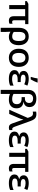

<svg xmlns="http://www.w3.org/2000/svg" viewBox="2146 -2987 1081 5413"><g transform="rotate(90 2686.5 -280.5)"><path d="M598.1 -82Q624 -82 649.9 -95.2V-8.8Q619.1 9.8 564.9 9.8Q437 9.8 437 -131.8V-449.2H237.8V0H123V-449.2H12.2V-499L89.8 -540H661.1V-449.2H551.8V-138.2Q551.8 -82 598.1 -82Z M1253.9 -270Q1253.9 -137.2 1192.9 -63.5Q1132.3 9.8 1022 9.8Q940.9 9.8 879.9 -32.2H874Q879.9 26.4 879.9 100.1V240.2H763.7V-273.9Q763.7 -405.8 828.1 -477.5Q893.1 -549.8 1011.7 -549.8Q1123 -549.8 1188.5 -474.1Q1253.9 -398.4 1253.9 -270ZM1008.8 -456.1Q943.4 -456.1 911.6 -412.1Q879.9 -368.2 879.9 -276.9V-129.9Q930.2 -84 1007.8 -84Q1075.2 -84 1105.5 -128.9Q1135.7 -173.8 1135.7 -270Q1135.7 -366.2 1105.7 -411.1Q1075.7 -456.1 1008.8 -456.1Z M1865.7 -271Q1865.7 -138.2 1797.9 -64.5Q1729.5 9.8 1608.9 9.8Q1495.1 11.7 1423.8 -66.4Q1352.5 -144.5 1354.5 -271Q1354.5 -402.3 1421.9 -476.1Q1489.3 -549.8 1611.8 -549.8Q1729 -549.8 1797.4 -474.1Q1865.7 -398.4 1865.7 -271ZM1472.7 -271Q1472.7 -84 1610.8 -84Q1747.6 -84 1747.6 -271Q1747.6 -456.1 1609.9 -456.1Q1472.7 -456.1 1472.7 -271Z M2230.5 -324.2H2294.4V-237.8H2217.3Q2070.3 -237.8 2070.3 -157.2Q2070.3 -81.1 2207.5 -81.1Q2301.3 -81.1 2393.6 -123V-26.9Q2319.8 9.8 2199.7 9.8Q2082 9.8 2019.3 -31.2Q1956.5 -72.3 1956.5 -147.9Q1956.5 -199.2 1986.8 -231.2Q2017.1 -263.2 2081.5 -278.8V-284.2Q1979.5 -310.5 1979.5 -408.2Q1979.5 -475.1 2038.6 -512.2Q2098.1 -549.8 2199.7 -549.8Q2308.1 -549.8 2394.5 -511.2L2356.4 -423.8Q2301.3 -447.8 2268.6 -454.1Q2234.4 -460.9 2200.7 -460.9Q2085.4 -460.9 2085.4 -396Q2085.4 -358.9 2120.8 -341.6Q2156.2 -324.2 2230.5 -324.2ZM2149.9 -606V-620.1Q2162.6 -659.2 2175.3 -711.9Q2187 -761.7 2191.9 -800.8H2306.2V-789.1Q2293.9 -752.9 2269.5 -702.1Q2244.1 -648.9 2218.3 -606Z M2760.7 -765.1Q2870.6 -765.1 2934.6 -714.4Q2998.5 -663.6 2998.5 -573.2Q2998.5 -430.7 2850.6 -404.8V-401.9Q3033.7 -380.9 3033.7 -206.1Q3033.7 -102.5 2969.2 -46.4Q2905.3 9.8 2791.5 9.8Q2692.4 9.8 2627.4 -22V240.2H2512.7V-535.2Q2512.7 -645 2577.6 -705.1Q2642.6 -765.1 2760.7 -765.1ZM2758.8 -672.9Q2627.4 -672.9 2627.4 -525.9V-121.1Q2694.8 -83 2770.5 -83Q2916.5 -83 2916.5 -214.8Q2916.5 -279.3 2877.2 -314.2Q2837.9 -349.1 2763.7 -349.1H2718.8V-441.9H2753.9Q2816.4 -441.9 2849.6 -473.1Q2882.8 -504.4 2882.8 -563Q2882.8 -615.7 2850.1 -644.3Q2817.4 -672.9 2758.8 -672.9Z M3191.9 0H3072.8L3303.7 -521L3281.7 -583Q3263.2 -631.3 3240.7 -650.4Q3218.3 -669.9 3178.7 -669.9Q3150.9 -669.9 3125.5 -664.1V-757.8Q3159.7 -766.1 3198.7 -766.1Q3248.5 -766.1 3283.2 -750Q3317.9 -734.4 3342.3 -700.7Q3367.2 -667 3393.6 -595.2L3550.8 -159.2Q3565.4 -120.1 3580.1 -102.5Q3594.7 -85 3614.7 -85Q3625 -85 3646.5 -89.8V-2.9Q3618.7 9.8 3576.7 9.8Q3532.2 9.8 3505.4 -11.7Q3478.5 -33.2 3460.9 -84Q3388.7 -286.1 3375 -327.1Q3358.4 -377 3354.5 -397H3351.6Q3334.5 -330.6 3304.7 -261.2Z M3963.9 -324.2H4027.8V-237.8H3950.7Q3803.7 -237.8 3803.7 -157.2Q3803.7 -81.1 3940.9 -81.1Q4034.7 -81.1 4127 -123V-26.9Q4053.2 9.8 3933.1 9.8Q3815.4 9.8 3752.7 -31.2Q3689.9 -72.3 3689.9 -147.9Q3689.9 -199.2 3720.2 -231.2Q3750.5 -263.2 3814.9 -278.8V-284.2Q3712.9 -310.5 3712.9 -408.2Q3712.9 -475.1 3772 -512.2Q3831.5 -549.8 3933.1 -549.8Q4041.5 -549.8 4127.9 -511.2L4089.8 -423.8Q4034.7 -447.8 4002 -454.1Q3967.8 -460.9 3934.1 -460.9Q3818.8 -460.9 3818.8 -396Q3818.8 -358.9 3854.2 -341.6Q3889.6 -324.2 3963.9 -324.2Z M4762.2 -82Q4788.1 -82 4814 -95.2V-8.8Q4783.2 9.8 4729 9.8Q4601.1 9.8 4601.1 -131.8V-449.2H4401.9V0H4287.1V-449.2H4176.3V-499L4253.9 -540H4825.2V-449.2H4715.8V-138.2Q4715.8 -82 4762.2 -82Z M5172.9 -324.2H5236.8V-237.8H5159.7Q5012.7 -237.8 5012.7 -157.2Q5012.7 -81.1 5149.9 -81.1Q5243.7 -81.1 5335.9 -123V-26.9Q5262.2 9.8 5142.1 9.8Q5024.4 9.8 4961.7 -31.2Q4898.9 -72.3 4898.9 -147.9Q4898.9 -199.2 4929.2 -231.2Q4959.5 -263.2 5023.9 -278.8V-284.2Q4921.9 -310.5 4921.9 -408.2Q4921.9 -475.1 4981 -512.2Q5040.5 -549.8 5142.1 -549.8Q5250.5 -549.8 5336.9 -511.2L5298.8 -423.8Q5243.7 -447.8 5210.9 -454.1Q5176.8 -460.9 5143.1 -460.9Q5027.8 -460.9 5027.8 -396Q5027.8 -358.9 5063.2 -341.6Q5098.6 -324.2 5172.9 -324.2Z"/></g></svg>

Font: Open Sans
Style: SemiBold
Weight: 600
Foundry: Ascender Corporation
Version: Version 1.10